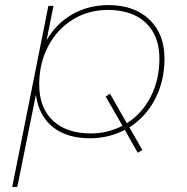

<svg xmlns="http://www.w3.org/2000/svg" viewBox="-20 -540 735 754"><path d="M488 -40 539 49 521 60 470 -30Q407 3 334 3Q242 3 187 -41.5Q132 -86 121 -168L48 194H28L170 -517H190L163 -382Q200 -447 263.5 -483.5Q327 -520 406 -520Q507 -520 566.5 -463.5Q626 -407 626 -310Q626 -222 589 -151Q552 -80 488 -40ZM461 -46 395 -161 412 -172 478 -56Q538 -94 572 -160.5Q606 -227 606 -309Q606 -400 552.5 -450.5Q499 -501 403 -501Q327 -501 265.5 -463Q204 -425 169 -358Q134 -291 134 -208Q134 -117 187.5 -66.5Q241 -16 337 -16Q403 -16 461 -46Z"/></svg>

Font: Montserrat Alternates Thin
Style: Italic
Weight: 250
Italic angle: -11.3°
Designer: Julieta Ulanovsky
Foundry: Julieta Ulanovsky
Version: Version 7.200